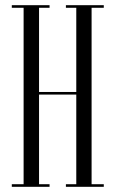

<svg xmlns="http://www.w3.org/2000/svg" viewBox="-20 -720 444 740"><path d="M25.5 0V-10H71V-690H25.5V-700H171V-690H130.5V-365.5H274V-690H234V-700H380V-690H333V-10H380V0H234V-10H274V-355.5H130.5V-10H171V0Z"/></svg>

Font: Imbue 100pt Light
Style: Regular
Weight: 300
Designer: Tyler Finck
Foundry: Etcetera Type Company
Version: Version 1.102; ttfautohint (v1.8.3)